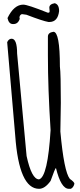

<svg xmlns="http://www.w3.org/2000/svg" viewBox="-20 -1141 495 1188"><path d="M310.5 -944.3Q350.6 -944.3 350.6 -729.5Q356.4 -686.5 356.4 -504.9L353.5 -327.1Q376 -79.1 412.1 -34.2Q440.4 -14.6 440.4 -3.9Q434.6 19.5 418 27.3H406.2Q357.4 27.3 326.2 -101.6Q320.3 -99.6 293 -21.5Q257.8 27.3 221.7 27.3Q97.7 27.3 74.2 -301.8L24.4 -879.9Q34.2 -901.4 51.8 -901.4Q85.9 -901.4 85.9 -809.6L144.5 -175.8Q175.8 -31.2 221.7 -31.2Q275.4 -45.9 293 -335.9Q276.4 -592.8 276.4 -799.8V-914.1Q276.4 -939.5 310.5 -944.3ZM318.4 -1121.1Q345.7 -1114.3 345.7 -1072.3Q337.9 -1004.9 285.2 -1004.9H280.3Q245.1 -1010.7 143.6 -1049.8L115.2 -1053.7Q100.6 -1047.9 100.6 -1032.2V-1029.3L102.5 -1025.4Q91.8 -992.2 63.5 -992.2H59.6Q34.2 -992.2 26.4 -1029.3Q66.4 -1112.3 124 -1112.3Q150.4 -1112.3 275.4 -1062.5H280.3Q287.1 -1062.5 287.1 -1072.3L285.2 -1093.8Q285.2 -1115.2 318.4 -1121.1Z"/></svg>

Font: Sue Ellen Francisco 
Style: Regular
Weight: 400
Designer: Kimberly Geswein
Foundry: Kimberly Geswein
Version: Version 1.002 2007